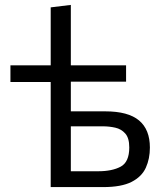

<svg xmlns="http://www.w3.org/2000/svg" viewBox="-20 -762 666 782"><path d="M186.5 0V-428H22.5V-496H186.5V-732L268.5 -742V-496H493.5V-429.5H268.5V-308.5H408.5Q502 -308.5 546.2 -271.5Q590.5 -234.5 590.5 -161Q590.5 -115.5 574 -79Q557.5 -42.5 516 -21.2Q474.5 0 400 0ZM268.5 -64.5H380Q436.5 -64.5 471.5 -83.2Q506.5 -102 506.5 -161.5Q506.5 -200 490.2 -218.2Q474 -236.5 449.5 -242Q425 -247.5 399 -247.5H268.5Z"/></svg>

Font: Heraclito
Style: Regular
Weight: 400
Designer: Kostas Bartsokas (font) & Cristiano Sobral (main changes)
Foundry: Kostas Bartsokas (font) & Cristiano Sobral (main changes)
Version: Version 1.00;July 8, 2020;FontCreator 13.0.0.2655 64-bit